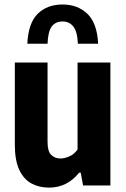

<svg xmlns="http://www.w3.org/2000/svg" viewBox="-20 -825 560 854"><path d="M198 9.5Q155 9.5 120.8 -8.5Q86.5 -26.5 66.2 -68.5Q46 -110.5 46 -181.5V-547H191.5V-193.5Q191.5 -151.5 208 -135.8Q224.5 -120 249.5 -120Q267 -120 289.2 -129.8Q311.5 -139.5 325 -160.5V-547H471V0H349.5L339 -57H332Q279 9.5 198 9.5ZM101.5 -630.5Q106 -723 148 -764Q190 -805 258.5 -805Q325 -805 368.5 -763.8Q412 -722.5 416.5 -630.5H326.5Q324 -685 306 -707.2Q288 -729.5 258.5 -729.5Q227 -729.5 210.2 -707.2Q193.5 -685 191.5 -630.5Z"/></svg>

Font: Encode Sans Cnd
Style: Bold
Weight: 700
Width: 3
Designer: Multiple Designers
Foundry: Impallari Type
Version: Version 3.002; ttfautohint (v1.8.3) -l 8 -r 50 -G 200 -x 14 